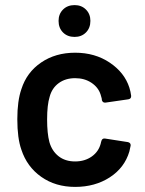

<svg xmlns="http://www.w3.org/2000/svg" viewBox="-20 -726 571 754"><path d="M275 8Q198 8 142 -31.5Q86 -71 64 -138Q48 -183 48 -258Q48 -330 64 -376Q85 -442 141.5 -480.5Q198 -519 275 -519Q353 -519 411 -480Q469 -441 488 -382Q493 -366 495 -350V-348Q495 -338 484 -336L394 -323H392Q383 -323 380 -333Q380 -338 379 -341Q377 -349 375 -355Q366 -383 339 -401Q312 -419 275 -419Q237 -419 210.5 -399.5Q184 -380 175 -346Q165 -314 165 -257Q165 -202 174 -168Q184 -133 210 -112.5Q236 -92 275 -92Q313 -92 340.5 -111.5Q368 -131 376 -164Q377 -166 377 -169Q378 -170 378 -172Q381 -182 389 -182Q390 -182 392 -182L482 -168Q487 -167 490 -164Q493 -161 493 -157Q493 -155 493 -154Q490 -138 488 -131Q469 -67 411 -29.5Q353 8 275 8ZM273 -581Q245 -581 227.5 -598.5Q210 -616 210 -644Q210 -671 227.5 -688.5Q245 -706 273 -706Q300 -706 317.5 -688.5Q335 -671 335 -644Q335 -616 317.5 -598.5Q300 -581 273 -581Z"/></svg>

Font: LinhAnh SemBd
Style: Regular
Weight: 600
Monospace: yes
Designer: Jeremy Tribby
Foundry: Tribby Type
Version: Version 1.408